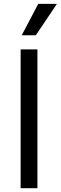

<svg xmlns="http://www.w3.org/2000/svg" viewBox="-20 -986 318 1006"><path d="M176.1 -727.3V0H88.1V-727.3ZM93.8 -801.1 180.4 -965.9H278.4L167.6 -801.1Z"/></svg>

Font: Inter UI
Style: Regular
Weight: 400
Designer: Rasmus Andersson
Foundry: rsms
Version: 3.2;8d6f07862